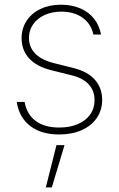

<svg xmlns="http://www.w3.org/2000/svg" viewBox="-20 -558 503 812"><path d="M240.2 -508.8Q200.2 -508.8 168.9 -494.6Q137.7 -480.5 120.1 -455.1Q102.5 -429.7 102.5 -397.5Q102.5 -358.4 129.2 -331.3Q155.8 -304.2 208 -291L290 -270.5Q350.1 -255.9 381.1 -220.9Q412.1 -186 412.1 -135.7Q412.1 -92.8 389.6 -59.6Q367.2 -26.4 325.9 -7.8Q284.7 10.7 230.5 10.7Q154.8 10.7 107.9 -25.1Q61 -61 50.8 -127H84Q93.3 -74.2 131.1 -46.4Q168.9 -18.6 230.5 -18.6Q274.9 -18.6 308.8 -33Q342.8 -47.4 361.3 -73.7Q379.9 -100.1 379.9 -134.8Q379.9 -174.3 355 -201.4Q330.1 -228.5 280.3 -240.2L198.2 -260.7Q135.7 -275.9 103.5 -310.8Q71.3 -345.7 71.3 -396.5Q71.3 -437.5 92.3 -469.7Q113.3 -502 151.1 -520Q189 -538.1 237.3 -538.1Q283.7 -538.1 319.8 -522.5Q356 -506.8 378.2 -478.3Q400.4 -449.7 407.2 -412.1H375Q365.2 -457 329.8 -482.7Q294.4 -508.3 240.2 -508.8ZM218.8 55.7H252.9L199.2 234.4H173.8Z"/></svg>

Font: Pretendard Std Thin
Style: Regular
Weight: 100
Designer: Base glyphs from Inter by Rasmus Andersson; Hangeul glyphs from Noto Sans CJK(Source Han Sans) by Jang Soo-young and Kan
Foundry: Kil Hyung-jin
Version: Version 1.309